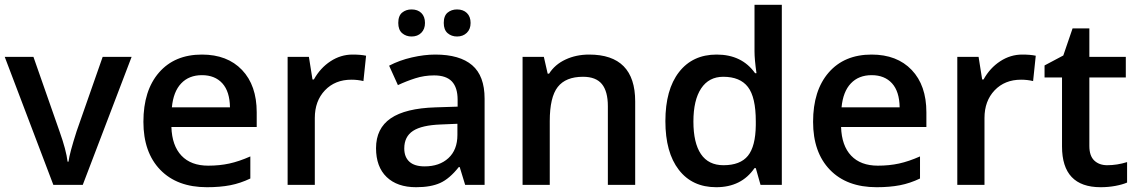

<svg xmlns="http://www.w3.org/2000/svg" viewBox="-20 -780 4801 810"><path d="M205.1 0 0 -540H121.1L231 -226.1Q259.3 -147 265.1 -98.1H269Q273.4 -133.3 303.2 -226.1L413.1 -540H535.2L329.1 0Z M853 9.8Q727.1 9.8 656 -63.7Q585 -137.2 585 -266.1Q585 -398.4 650.9 -474.1Q716.8 -549.8 832 -549.8Q939 -549.8 1001 -484.9Q1063 -419.9 1063 -306.2V-244.1H703.1Q705.6 -165.5 745.6 -123.3Q785.6 -81.1 858.4 -81.1Q906.2 -81.1 947.5 -90.1Q988.8 -99.1 1036.1 -120.1V-26.9Q994.1 -6.8 951.2 1.5Q908.2 9.8 853 9.8ZM832 -462.9Q777.3 -462.9 744.4 -428.2Q711.4 -393.6 705.1 -327.1H950.2Q949.2 -394 918 -428.5Q886.7 -462.9 832 -462.9Z M1467.3 -549.8Q1502 -549.8 1524.4 -544.9L1513.2 -438Q1488.8 -443.8 1462.4 -443.8Q1393.6 -443.8 1350.8 -398.9Q1308.1 -354 1308.1 -282.2V0H1193.4V-540H1283.2L1298.3 -444.8H1304.2Q1331.1 -493.2 1374.3 -521.5Q1417.5 -549.8 1467.3 -549.8Z M1942.4 0 1919.4 -75.2H1915.5Q1876.5 -25.9 1836.9 -8.1Q1797.4 9.8 1735.4 9.8Q1655.8 9.8 1611.1 -33.2Q1566.4 -76.2 1566.4 -154.8Q1566.4 -238.3 1628.4 -280.8Q1690.4 -323.2 1817.4 -327.1L1910.6 -330.1V-358.9Q1910.6 -410.6 1886.5 -436.3Q1862.3 -461.9 1811.5 -461.9Q1770 -461.9 1731.9 -449.7Q1693.8 -437.5 1658.7 -420.9L1621.6 -502.9Q1665.5 -525.9 1717.8 -537.8Q1770 -549.8 1816.4 -549.8Q1919.4 -549.8 1971.9 -504.9Q2024.4 -460 2024.4 -363.8V0ZM1771.5 -78.1Q1834 -78.1 1871.8 -113Q1909.7 -147.9 1909.7 -210.9V-257.8L1840.3 -254.9Q1759.3 -252 1722.4 -227.8Q1685.5 -203.6 1685.5 -153.8Q1685.5 -117.7 1707 -97.9Q1728.5 -78.1 1771.5 -78.1ZM1660.2 -683.1Q1660.2 -713.4 1676.5 -726.8Q1692.9 -740.2 1716.3 -740.2Q1742.2 -740.2 1757.6 -725.1Q1772.9 -710 1772.9 -683.1Q1772.9 -657.2 1757.3 -641.6Q1741.7 -626 1716.3 -626Q1692.9 -626 1676.5 -640.1Q1660.2 -654.3 1660.2 -683.1ZM1852.1 -683.1Q1852.1 -713.4 1868.4 -726.8Q1884.8 -740.2 1908.2 -740.2Q1934.1 -740.2 1949.7 -725.1Q1965.3 -710 1965.3 -683.1Q1965.3 -656.7 1949.2 -641.4Q1933.1 -626 1908.2 -626Q1884.8 -626 1868.4 -640.1Q1852.1 -654.3 1852.1 -683.1Z M2659.7 0H2544.4V-332Q2544.4 -394.5 2519.3 -425.3Q2494.1 -456.1 2439.5 -456.1Q2366.7 -456.1 2333 -413.1Q2299.3 -370.1 2299.3 -269V0H2184.6V-540H2274.4L2290.5 -469.2H2296.4Q2320.8 -507.8 2365.7 -528.8Q2410.6 -549.8 2465.3 -549.8Q2659.7 -549.8 2659.7 -352.1Z M3001.5 9.8Q2900.4 9.8 2843.8 -63.5Q2787.1 -136.7 2787.1 -269Q2787.1 -401.9 2844.5 -475.8Q2901.9 -549.8 3003.4 -549.8Q3109.9 -549.8 3165.5 -471.2H3171.4Q3163.1 -529.3 3163.1 -563V-759.8H3278.3V0H3188.5L3168.5 -70.8H3163.1Q3107.9 9.8 3001.5 9.8ZM3032.2 -83Q3103 -83 3135.3 -122.8Q3167.5 -162.6 3168.5 -252V-268.1Q3168.5 -370.1 3135.3 -413.1Q3102.1 -456.1 3031.2 -456.1Q2970.7 -456.1 2938 -407Q2905.3 -357.9 2905.3 -267.1Q2905.3 -177.2 2937 -130.1Q2968.8 -83 3032.2 -83Z M3678.2 9.8Q3552.2 9.8 3481.2 -63.7Q3410.2 -137.2 3410.2 -266.1Q3410.2 -398.4 3476.1 -474.1Q3542 -549.8 3657.2 -549.8Q3764.2 -549.8 3826.2 -484.9Q3888.2 -419.9 3888.2 -306.2V-244.1H3528.3Q3530.8 -165.5 3570.8 -123.3Q3610.8 -81.1 3683.6 -81.1Q3731.4 -81.1 3772.7 -90.1Q3814 -99.1 3861.3 -120.1V-26.9Q3819.3 -6.8 3776.4 1.5Q3733.4 9.8 3678.2 9.8ZM3657.2 -462.9Q3602.5 -462.9 3569.6 -428.2Q3536.6 -393.6 3530.3 -327.1H3775.4Q3774.4 -394 3743.2 -428.5Q3711.9 -462.9 3657.2 -462.9Z M4292.5 -549.8Q4327.1 -549.8 4349.6 -544.9L4338.4 -438Q4314 -443.8 4287.6 -443.8Q4218.8 -443.8 4176 -398.9Q4133.3 -354 4133.3 -282.2V0H4018.6V-540H4108.4L4123.5 -444.8H4129.4Q4156.2 -493.2 4199.5 -521.5Q4242.7 -549.8 4292.5 -549.8Z M4650.9 -83Q4692.9 -83 4734.9 -96.2V-9.8Q4715.8 -1.5 4685.8 4.2Q4655.8 9.8 4623.5 9.8Q4460.4 9.8 4460.4 -162.1V-453.1H4386.7V-503.9L4465.8 -545.9L4504.9 -660.2H4575.7V-540H4729.5V-453.1H4575.7V-164.1Q4575.7 -122.6 4596.4 -102.8Q4617.2 -83 4650.9 -83Z"/></svg>

Font: f2_52653          
Style: Regular
Weight: 600
Foundry: Ascender Corporation
Version: Version 1.10